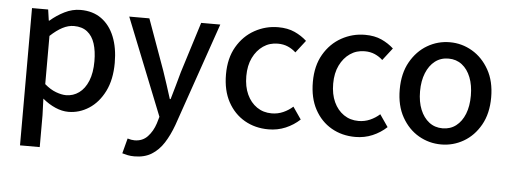

<svg xmlns="http://www.w3.org/2000/svg" viewBox="-48 -628 2544 960"><g transform="rotate(5 1224.0 -148.0)"><path d="M78 200V-489H159L167 -434H170Q202 -462 241 -481.5Q280 -501 321 -501Q383 -501 426 -470Q469 -439 491.5 -383Q514 -327 514 -252Q514 -168 484.5 -109Q455 -50 407 -19Q359 12 304 12Q272 12 238.5 -2.5Q205 -17 174 -43L177 40V200ZM285 -70Q321 -70 350 -91Q379 -112 395.5 -152.5Q412 -193 412 -251Q412 -302 400 -339.5Q388 -377 362 -397.5Q336 -418 295 -418Q267 -418 238 -403Q209 -388 177 -358V-116Q206 -91 234.5 -80.5Q263 -70 285 -70Z M652 205Q634 205 619 202Q604 199 591 195L611 119Q621 122 629.5 123.5Q638 125 646 125Q686 125 711.5 98Q737 71 750 31L760 -3L566 -489H667L759 -234Q770 -202 781.5 -166.5Q793 -131 804 -96H808Q818 -130 828 -165.5Q838 -201 847 -234L927 -489H1023L843 31Q824 83 799 122Q774 161 738.5 183Q703 205 652 205Z M1308 12Q1241 12 1188 -18.5Q1135 -49 1104 -106Q1073 -163 1073 -244Q1073 -325 1106.5 -382.5Q1140 -440 1195 -470.5Q1250 -501 1313 -501Q1361 -501 1396 -485Q1431 -469 1457 -445L1409 -383Q1392 -399 1369.5 -409Q1347 -419 1318 -419Q1277 -419 1245 -397Q1213 -375 1194 -336Q1175 -297 1175 -244Q1175 -191 1193 -152Q1211 -113 1243 -91Q1275 -69 1317 -69Q1348 -69 1375 -81Q1402 -93 1423 -112L1465 -51Q1434 -22 1394 -5Q1354 12 1308 12Z M1744 12Q1677 12 1624 -18.5Q1571 -49 1540 -106Q1509 -163 1509 -244Q1509 -325 1542.5 -382.5Q1576 -440 1631 -470.5Q1686 -501 1749 -501Q1797 -501 1832 -485Q1867 -469 1893 -445L1845 -383Q1828 -399 1805.5 -409Q1783 -419 1754 -419Q1713 -419 1681 -397Q1649 -375 1630 -336Q1611 -297 1611 -244Q1611 -191 1629 -152Q1647 -113 1679 -91Q1711 -69 1753 -69Q1784 -69 1811 -81Q1838 -93 1859 -112L1901 -51Q1870 -22 1830 -5Q1790 12 1744 12Z M2175 12Q2114 12 2062 -18Q2010 -48 1977.5 -105.5Q1945 -163 1945 -244Q1945 -325 1977.5 -382.5Q2010 -440 2062 -470.5Q2114 -501 2175 -501Q2235 -501 2287 -470.5Q2339 -440 2371.5 -382.5Q2404 -325 2404 -244Q2404 -163 2371.5 -105.5Q2339 -48 2287 -18Q2235 12 2175 12ZM2175 -69Q2214 -69 2242.5 -91Q2271 -113 2286.5 -152Q2302 -191 2302 -244Q2302 -296 2286.5 -335.5Q2271 -375 2242.5 -397Q2214 -419 2175 -419Q2136 -419 2107.5 -397Q2079 -375 2063 -335.5Q2047 -296 2047 -244Q2047 -191 2063 -152Q2079 -113 2107.5 -91Q2136 -69 2175 -69Z"/></g></svg>

Font: Source Sans 3 Medium
Style: Regular
Weight: 500
Designer: Paul D. Hunt
Foundry: Adobe
Version: Version 3.052;hotconv 1.1.0;makeotfexe 2.6.0